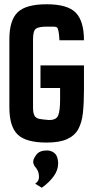

<svg xmlns="http://www.w3.org/2000/svg" viewBox="-20 -669 442 901"><path d="M199 0Q102 0 63 -37.5Q24 -75 24 -165V-485Q24 -574 63 -611.5Q102 -649 199 -649Q297 -649 335.5 -609.5Q374 -570 374 -480H259L257 -507Q254 -529 250.5 -536.5Q247 -544 230 -544H199Q164 -544 149.5 -535Q135 -526 135 -485V-165Q135 -138 142 -126Q149 -114 165 -111Q181 -108 208 -106H213Q245 -106 253.5 -128.5Q262 -151 262 -200V-256H170V-362H374V-245Q374 -185 369 -139Q364 -93 347 -62.5Q330 -32 294.5 -16Q259 0 199 0ZM176 212 145 193Q163 181 163 162Q163 139 153 125L148 117V118Q141 111 137 99Q136 97 136 94Q136 91 136 89Q136 76 151 56.5Q166 37 200 37Q219 37 234 48Q249 59 252 86L253 97Q253 130 231 159.5Q209 189 176 212Z"/></svg>

Font: New Amsterdam
Style: Regular
Weight: 400
Designer: Vladimir Nikolic
Foundry: Vladimir Nikolic
Version: Version 1.000; ttfautohint (v1.8.4.7-5d5b)